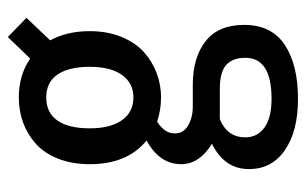

<svg xmlns="http://www.w3.org/2000/svg" viewBox="-165 -415 780 490"><g transform="rotate(-90 225.0 -170.0)"><path d="M253.5 -68Q323.5 -68 365 -35.2Q406.5 -2.5 406.5 63Q406.5 133 355.5 166.8Q304.5 200.5 217.5 200.5Q135.5 200.5 87 167.2Q38.5 134 38.5 75.5Q38.5 12.5 103 -19Q51 -51.5 51 -97.5Q51 -153 111.5 -186Q51 -234.5 51 -331Q51 -376 65 -411.5Q79 -447 103 -468.5Q127 -490 157 -501Q187 -512 221.5 -512Q278 -512 320.5 -483L375.5 -540L424.5 -492.5L367 -432Q390.5 -389 390.5 -331Q390.5 -286 375.8 -250Q361 -214 336.8 -192.5Q312.5 -171 283 -160Q253.5 -149 221.5 -149Q189.5 -149 159.5 -159Q129.5 -140 129.5 -114Q129.5 -91.5 150 -79.8Q170.5 -68 197.5 -68ZM221.5 -219.5Q258 -219.5 278.8 -248.8Q299.5 -278 299.5 -331Q299.5 -384.5 279.8 -413.2Q260 -442 221.5 -442Q182 -442 162.2 -413.2Q142.5 -384.5 142.5 -331Q142.5 -278 163.2 -248.8Q184 -219.5 221.5 -219.5ZM119.5 66Q119.5 97 144.5 115Q169.5 133 218 133Q322.5 133 322.5 66Q322.5 33.5 304.2 17.2Q286 1 242.5 1H166Q119.5 20 119.5 66Z"/></g></svg>

Font: League Mono Condensed
Style: Regular
Weight: 400
Width: 1
Designer: Tyler Finck
Foundry: The League of Moveable Type / Tyler Finck
Version: Version 2.210